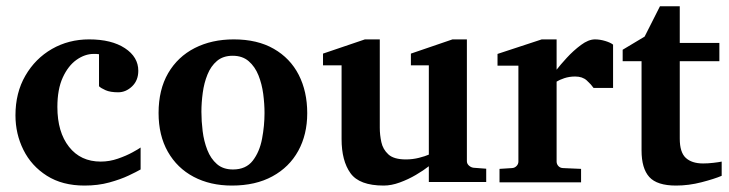

<svg xmlns="http://www.w3.org/2000/svg" viewBox="-20 -594 2301 606"><path d="M423.8 -59.1Q411.1 -51.8 385.7 -39.8Q360.4 -27.8 325 -18.1Q289.6 -8.3 246.6 -8.3Q176.8 -8.3 127.9 -39.3Q79.1 -70.3 54 -120.8Q28.8 -171.4 28.8 -230Q28.8 -301.3 60.1 -355.2Q91.3 -409.2 144 -439.5Q196.8 -469.7 261.2 -469.7Q332 -469.7 374.3 -441.9Q416.5 -414.1 416.5 -370.6Q416.5 -340.3 397 -321.5Q377.4 -302.7 353 -302.7Q328.1 -302.7 313.2 -309.3Q298.3 -315.9 292.5 -321.8V-422.9Q287.1 -423.8 283.7 -423.8Q280.3 -423.8 275.4 -423.8Q248 -423.8 221.7 -405.3Q195.3 -386.7 178.2 -349.6Q161.1 -312.5 161.1 -256.3Q161.1 -177.2 197.8 -130.6Q234.4 -84 297.9 -84Q325.7 -84 352.3 -93.3Q378.9 -102.5 398.4 -113.3Q418 -124 423.8 -128.4Z M949.7 -236.8Q949.7 -169.4 921.4 -117.9Q893.1 -66.4 839.8 -37.4Q786.6 -8.3 711.9 -8.3Q643.6 -8.3 591.3 -35.9Q539.1 -63.5 509.8 -115Q480.5 -166.5 480.5 -237.3Q480.5 -311 510.7 -363Q541 -415 594.7 -442.4Q648.4 -469.7 717.8 -469.7Q792.5 -469.7 844.2 -439.9Q896 -410.2 922.9 -357.7Q949.7 -305.2 949.7 -236.8ZM814.9 -237.3Q814.9 -266.1 810.8 -297.6Q806.6 -329.1 795.7 -356.4Q784.7 -383.8 764.9 -400.9Q745.1 -418 714.4 -418Q684.1 -418 664.8 -401.6Q645.5 -385.3 634.8 -358.6Q624 -332 619.9 -301Q615.7 -270 615.7 -241.2Q615.7 -211.9 619.6 -180.2Q623.5 -148.4 634.3 -120.8Q645 -93.3 664.6 -76.2Q684.1 -59.1 715.3 -59.1Q756.3 -59.1 777.8 -86.9Q799.3 -114.7 807.1 -156Q814.9 -197.3 814.9 -237.3Z M1514.6 -19.5H1333.5V-69.3Q1316.9 -56.2 1292.7 -42Q1268.6 -27.8 1241.9 -18.1Q1215.3 -8.3 1190.9 -8.3Q1114.3 -8.3 1086.2 -47.4Q1058.1 -86.4 1058.1 -155.3V-387.7H999.5V-424.8L1131.8 -469.7H1178.7V-190.4Q1178.7 -168.5 1183.6 -145.5Q1188.5 -122.6 1205.8 -106.7Q1223.1 -90.8 1261.2 -90.8Q1282.2 -90.8 1302.5 -95.9Q1322.8 -101.1 1333.5 -106V-387.7H1276.9V-424.8L1408.2 -469.7H1453.6V-85.4Q1453.6 -77.1 1460.2 -71.3Q1466.8 -65.4 1475.1 -64.5L1514.6 -61.5Z M1915 -316.4H1853.5Q1845.7 -327.6 1832 -340.1Q1818.4 -352.5 1795.4 -352.5Q1776.9 -352.5 1761 -347.2Q1745.1 -341.8 1736.8 -336.4V-84Q1736.8 -76.2 1742.2 -70.1Q1747.6 -64 1756.8 -63.5L1814 -61V-18.6H1556.6V-61L1596.2 -63.5Q1604.5 -64 1610.4 -70.1Q1616.2 -76.2 1616.2 -84V-386.7H1550.3V-423.8L1689.9 -469.7H1736.8V-374Q1748 -388.7 1768.8 -411.4Q1789.6 -434.1 1813.5 -451.9Q1837.4 -469.7 1857.9 -469.7Q1873.5 -469.7 1890.4 -464.6Q1907.2 -459.5 1915 -453.1Z M2257.8 -39.1Q2234.9 -29.3 2194.3 -18.8Q2153.8 -8.3 2113.8 -8.3Q2053.7 -8.3 2029.3 -35.4Q2004.9 -62.5 2004.9 -119.1V-400.9H1945.3V-437L2014.6 -478.5L2063 -574.2H2125.5V-458.5H2250.5V-400.9H2125.5V-156.2Q2125.5 -113.3 2144.5 -95.7Q2163.6 -78.1 2199.2 -78.1Q2214.8 -78.1 2231.7 -80.1Q2248.5 -82 2257.8 -84Z"/></svg>

Font: Annapurna SIL
Style: Bold
Weight: 700
Designer: Peter Martin, Annie Olsen
Foundry: SIL International
Version: Version 2.000